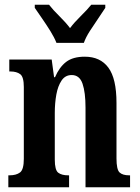

<svg xmlns="http://www.w3.org/2000/svg" viewBox="-20 -786 587 806"><path d="M15 0V-50H20Q48 -50 64 -62Q80 -74 80 -119V-421Q80 -463 65 -474.5Q50 -486 23 -486H19V-536H197L207 -462H211Q229 -504 257.5 -526Q286 -548 336 -548Q401 -548 435 -502Q469 -456 469 -354V-121Q469 -74 482 -62Q495 -50 522 -50H526V0H339V-334Q339 -398 326.5 -434.5Q314 -471 281 -471Q254 -471 238.5 -448Q223 -425 216.5 -389Q210 -353 210 -312V-116Q210 -72 224.5 -61Q239 -50 266 -50H270V0ZM217 -606Q208 -629 191.5 -655.5Q175 -682 157 -708Q139 -734 126 -753V-766H186Q202 -745 229 -718.5Q256 -692 274 -668Q292 -692 319 -718.5Q346 -745 363 -766H422V-753Q410 -734 392 -708Q374 -682 357 -655.5Q340 -629 332 -606Z"/></svg>

Font: Noto Serif ExtraCondensed
Style: Bold
Weight: 700
Width: 2
Designer: Monotype Design Team
Foundry: Monotype Imaging Inc.
Version: Version 2.014; ttfautohint (v1.8.4.7-5d5b)